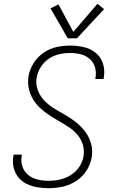

<svg xmlns="http://www.w3.org/2000/svg" viewBox="-20 -983 616 1011"><path d="M236 8Q273 8 310 0Q347 -8 380.5 -29.5Q414 -51 435.5 -84.5Q457 -118 463 -155Q469 -191 460 -225Q451 -259 431 -286.5Q411 -314 385 -335.5Q359 -357 329.5 -374Q300 -391 270.5 -408.5Q241 -426 217 -449.5Q193 -473 180 -506Q167 -539 173 -575Q178 -603 194.5 -629.5Q211 -656 236.5 -673.5Q262 -691 291 -697.5Q320 -704 349 -704Q377 -704 404 -697.5Q431 -691 451.5 -673.5Q472 -656 480 -629.5Q488 -603 483 -575Q482 -571 482 -567H525Q526 -572 527 -577Q533 -614 522 -648.5Q511 -683 483.5 -705Q456 -727 421 -735Q386 -743 349 -743Q313 -743 277 -735Q241 -727 209 -705Q177 -683 156.5 -650Q136 -617 130 -581Q125 -549 131.5 -518Q138 -487 153.5 -461Q169 -435 191 -414.5Q213 -394 238 -377.5Q263 -361 289.5 -346Q316 -331 341 -314.5Q366 -298 386 -275.5Q406 -253 415.5 -223Q425 -193 420 -161Q415 -131 397.5 -104.5Q380 -78 352.5 -61Q325 -44 295.5 -37.5Q266 -31 236 -31Q207 -31 179 -37.5Q151 -44 129.5 -61Q108 -78 98.5 -105Q89 -132 94 -161Q95 -165 95 -169H52Q51 -164 50 -159Q45 -129 52 -100Q59 -71 77 -49Q95 -27 121 -14.5Q147 -2 176.5 3Q206 8 236 8ZM337 -781H385L528 -935L493 -963L366 -815L288 -960L246 -939Z"/></svg>

Font: Iosevka Sparkle XLtObl
Style: Regular
Weight: 200
Italic angle: -9°
Designer: Belleve Invis
Foundry: Belleve Invis
Version: Version 4.5.0; ttfautohint (v1.8.3)